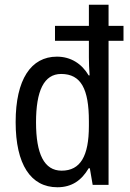

<svg xmlns="http://www.w3.org/2000/svg" viewBox="-20 -780 549 810"><path d="M222 10C283 10 324 -19 354 -70H359L371 0H438V-608H501V-671H438V-760H355V-671H212V-608H355V-538C355 -517 356 -487 358 -462H354C325 -511 279 -541 220 -541C111 -541 46 -445 46 -265C46 -86 110 10 222 10ZM240 -60C166 -60 132 -131 132 -264C132 -396 165 -468 238 -468C322 -468 355 -404 355 -269V-249C355 -121 319 -60 240 -60Z"/></svg>

Font: Noto Sans Sinhala Condensed
Style: Regular
Weight: 400
Width: 3
Designer: Jelle Bosma - Monotype Design Team
Foundry: Monotype Imaging Inc.
Version: Version 2.006